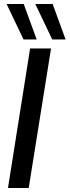

<svg xmlns="http://www.w3.org/2000/svg" viewBox="-20 -943 349 963"><path d="M20 0 131 -700H236L124 0ZM98 -745 13 -923H99L164 -745ZM242 -745 157 -923H244L309 -745Z"/></svg>

Font: Georama ExtraCondensed Thin Medium
Style: Italic
Weight: 500
Italic angle: -9°
Version: Version 1.001